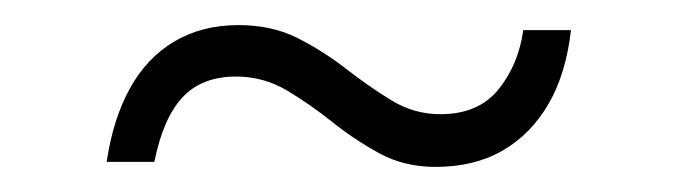

<svg xmlns="http://www.w3.org/2000/svg" viewBox="-20 -399 540 153"><path d="M327 -266Q302 -266 282 -277Q262 -288 244.5 -302Q227 -316 208.5 -327Q190 -338 168 -338Q141 -338 125.5 -321.5Q110 -305 103 -270H65Q70 -304 83.5 -328.5Q97 -353 119 -366Q141 -379 170 -379Q197 -379 217.5 -368.5Q238 -358 256 -344Q274 -330 292 -319Q310 -308 331 -308Q361 -308 377 -327.5Q393 -347 397 -375H435Q431 -340 417 -316Q403 -292 380.5 -279Q358 -266 327 -266Z"/></svg>

Font: DM Sans 10pt ExtraLight
Style: Regular
Weight: 250
Version: Version 4.004;gftools[0.9.30]